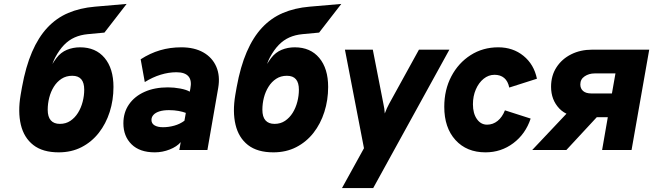

<svg xmlns="http://www.w3.org/2000/svg" viewBox="-20 -764 3327 978"><path d="M279 12Q197.5 12 149.8 -25.2Q102 -62.5 86.2 -128.5Q70.5 -194.5 85 -280L92 -320Q111 -424.5 143.2 -499.2Q175.5 -574 221.2 -623Q267 -672 327.2 -697.8Q387.5 -723.5 463 -730L625 -744L512 -598L427 -590Q390 -586.5 360.2 -573.2Q330.5 -560 306.2 -535Q282 -510 261 -471Q256 -461.5 252.8 -453.5Q249.5 -445.5 247 -438Q251 -445 256.5 -453Q262 -461 268 -469Q290 -497.5 321 -510.2Q352 -523 388 -523Q467.5 -523 512.8 -469Q558 -415 558 -321Q558 -254 538.8 -193.8Q519.5 -133.5 483.2 -87.2Q447 -41 395.5 -14.5Q344 12 279 12ZM285 -133Q315.5 -133 338.5 -148.5Q361.5 -164 377.2 -189.2Q393 -214.5 401 -245.5Q409 -276.5 409 -307Q409 -342.5 394 -360.2Q379 -378 348 -378Q317 -378 293.5 -362.8Q270 -347.5 254.2 -322.2Q238.5 -297 230.8 -266.5Q223 -236 223 -205Q223 -169 238.8 -151Q254.5 -133 285 -133Z M768.5 12Q691.5 12 650 -29Q608.5 -70 608.5 -136Q608.5 -191 637 -232.2Q665.5 -273.5 716.5 -296.2Q767.5 -319 835.5 -319Q866.5 -319 898.2 -313Q930 -307 946.5 -297L949.5 -312Q958 -354 940 -375Q922 -396 878.5 -396Q839.5 -396 798.5 -383.5Q757.5 -371 717.5 -346L696.5 -462Q744.5 -493 795.5 -508Q846.5 -523 903.5 -523Q970 -523 1015.8 -497Q1061.5 -471 1081.8 -424.2Q1102 -377.5 1091.5 -316L1036.5 0H893.5L900.5 -40Q881 -17 844.2 -2.5Q807.5 12 768.5 12ZM810.5 -116Q839 -116 867.8 -124Q896.5 -132 919.5 -149L926.5 -189Q912.5 -194.5 890 -198.8Q867.5 -203 840.5 -203Q812.5 -203 792.5 -196.8Q772.5 -190.5 762 -179.2Q751.5 -168 751.5 -153Q751.5 -135 767.2 -125.5Q783 -116 810.5 -116Z M1372.5 12Q1291 12 1243.2 -25.2Q1195.5 -62.5 1179.8 -128.5Q1164 -194.5 1178.5 -280L1185.5 -320Q1204.5 -424.5 1236.8 -499.2Q1269 -574 1314.8 -623Q1360.5 -672 1420.8 -697.8Q1481 -723.5 1556.5 -730L1718.5 -744L1605.5 -598L1520.5 -590Q1483.5 -586.5 1453.8 -573.2Q1424 -560 1399.8 -535Q1375.5 -510 1354.5 -471Q1349.5 -461.5 1346.2 -453.5Q1343 -445.5 1340.5 -438Q1344.5 -445 1350 -453Q1355.5 -461 1361.5 -469Q1383.5 -497.5 1414.5 -510.2Q1445.5 -523 1481.5 -523Q1561 -523 1606.2 -469Q1651.5 -415 1651.5 -321Q1651.5 -254 1632.2 -193.8Q1613 -133.5 1576.8 -87.2Q1540.5 -41 1489 -14.5Q1437.5 12 1372.5 12ZM1378.5 -133Q1409 -133 1432 -148.5Q1455 -164 1470.8 -189.2Q1486.5 -214.5 1494.5 -245.5Q1502.5 -276.5 1502.5 -307Q1502.5 -342.5 1487.5 -360.2Q1472.5 -378 1441.5 -378Q1410.5 -378 1387 -362.8Q1363.5 -347.5 1347.8 -322.2Q1332 -297 1324.2 -266.5Q1316.5 -236 1316.5 -205Q1316.5 -169 1332.2 -151Q1348 -133 1378.5 -133Z M1722 194 1834 -9 1737 -511H1879L1933 -235Q1935.5 -224.5 1937.5 -211.2Q1939.5 -198 1940 -186Q1946 -202 1951 -213Q1956 -224 1962 -235L2114 -511H2269L1881 194Z M2453 12Q2357 12 2300 -50.8Q2243 -113.5 2243 -220Q2243 -306.5 2279 -375Q2315 -443.5 2377.2 -483.2Q2439.5 -523 2518 -523Q2593 -523 2646.5 -479.5Q2700 -436 2715 -363L2574 -318Q2567.5 -350.5 2548.2 -366.8Q2529 -383 2499 -383Q2468.5 -383 2443.5 -362.8Q2418.5 -342.5 2403.8 -308.5Q2389 -274.5 2389 -233Q2389 -186.5 2409 -157.8Q2429 -129 2461 -129Q2491 -129 2514.8 -148.2Q2538.5 -167.5 2552 -202L2683 -160Q2657 -81.5 2594.8 -34.8Q2532.5 12 2453 12Z M3047 0 3076 -167H2955Q2871 -167 2829 -211.2Q2787 -255.5 2787 -322Q2787 -379 2814.8 -421.5Q2842.5 -464 2889.8 -487.5Q2937 -511 2996 -511H3287L3197 0ZM2691 0 2911 -233H3081L2865 0ZM2992 -288H3097L3115 -390H3009Q2980 -390 2958 -375.2Q2936 -360.5 2936 -334Q2936 -313 2950.2 -300.5Q2964.5 -288 2992 -288Z"/></svg>

Font: Overpass Black
Style: Italic
Weight: 900
Italic angle: -10°
Designer: Delve Withrington, Dave Bailey, Thomas Jockin
Foundry: Delve Fonts LLC
Version: Version 4.000